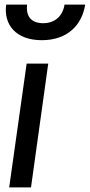

<svg xmlns="http://www.w3.org/2000/svg" viewBox="-20 -816 391 836"><path d="M20 0H115L190 -539H96ZM7 -796C-5 -710 48 -641 162 -641C275 -641 337 -708 351 -796H261C253 -745 218 -715 168 -715C116 -715 92 -745 98 -796Z"/></svg>

Font: Mluvka Medium
Style: Italic
Weight: 500
Italic angle: -8°
Designer: Modified by Jiří Krblich, Original typeface by Gumpita Rahayu
Foundry: Gumpita Rahayu & Jiří Krblich
Version: Version 2.000;Glyphs 3.1.1 (3134)